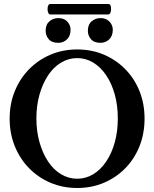

<svg xmlns="http://www.w3.org/2000/svg" viewBox="-20 -922 767 955"><path d="M364 13Q292 13 231 -13Q170 -39 124.5 -85.5Q79 -132 53.5 -195Q28 -258 28 -332Q28 -406 53.5 -468.5Q79 -531 124.5 -577.5Q170 -624 231 -650Q292 -676 364 -676Q436 -676 497 -650Q558 -624 603.5 -577.5Q649 -531 674 -468.5Q699 -406 699 -332Q699 -258 674 -195Q649 -132 603.5 -85.5Q558 -39 497 -13Q436 13 364 13ZM364 -33Q407 -33 444 -55.5Q481 -78 508.5 -119Q536 -160 551 -214.5Q566 -269 566 -333Q566 -397 551 -451.5Q536 -506 508.5 -547Q481 -588 444 -610.5Q407 -633 364 -633Q321 -633 283.5 -610.5Q246 -588 219 -547Q192 -506 176.5 -451.5Q161 -397 161 -333Q161 -269 176.5 -214.5Q192 -160 219 -119Q246 -78 283.5 -55.5Q321 -33 364 -33ZM480 -709Q448 -709 432.5 -727Q417 -745 417 -769Q417 -800 436 -816Q455 -832 480 -832Q508 -832 524.5 -814.5Q541 -797 541 -774Q541 -743 523 -726Q505 -709 480 -709ZM270 -709Q238 -709 222.5 -727Q207 -745 207 -769Q207 -800 226 -816Q245 -832 270 -832Q299 -832 315 -814.5Q331 -797 331 -774Q331 -743 313 -726Q295 -709 270 -709ZM230 -850Q222 -850 218.5 -863Q215 -876 218 -889Q221 -902 230 -902H520Q529 -902 531.5 -889Q534 -876 530.5 -863Q527 -850 518 -850Z"/></svg>

Font: Junicode VF
Style: Regular
Weight: 400
Designer: Peter S. Baker
Version: Version 2.213